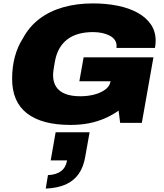

<svg xmlns="http://www.w3.org/2000/svg" viewBox="-20 -720 963 1125"><path d="M393 12Q226 12 138.5 -55.5Q51 -123 51 -258Q51 -329 67.5 -389Q84 -449 114 -495Q151 -564 211 -609.5Q271 -655 350.5 -677.5Q430 -700 524 -700Q602 -700 669 -686.5Q736 -673 786 -645.5Q836 -618 864 -577Q892 -536 892 -481Q892 -471 891 -460.5Q890 -450 888 -439H662Q663 -442 663 -445.5Q663 -449 663 -452Q663 -471 652.5 -486Q642 -501 623 -511Q604 -521 579 -526.5Q554 -532 525 -532Q477 -532 439 -521Q401 -510 373.5 -488.5Q346 -467 328.5 -436.5Q311 -406 303 -366Q299 -344 296.5 -329.5Q294 -315 293 -306Q292 -297 291.5 -291Q291 -285 291 -280Q291 -239 309 -211.5Q327 -184 362.5 -170Q398 -156 451 -156Q494 -156 532.5 -166Q571 -176 597 -195.5Q623 -215 627 -241L628 -244H445L470 -384H879L811 0H684L675 -72Q637 -45 593 -26Q549 -7 500 2.5Q451 12 393 12ZM248 385 261 306Q310 304 338 282.5Q366 261 373 220H277L306 55H505L480 195Q470 258 441 299Q412 340 364.5 361Q317 382 248 385Z"/></svg>

Font: Archivo SemiExpanded Black
Style: Italic
Weight: 900
Width: 6
Italic angle: -10°
Designer: Hector Gatti
Foundry: Omnibus-Type
Version: Version 2.001